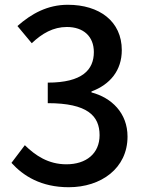

<svg xmlns="http://www.w3.org/2000/svg" viewBox="-20 -770 610 804"><path d="M268 14C403 14 514 -65 514 -198C514 -297 447 -361 363 -383V-387C441 -416 490 -475 490 -560C490 -681 396 -750 264 -750C179 -750 112 -713 53 -661L113 -589C156 -630 203 -657 260 -657C330 -657 373 -617 373 -552C373 -478 325 -424 180 -424V-338C346 -338 397 -285 397 -204C397 -127 341 -82 258 -82C182 -82 128 -119 84 -162L28 -88C78 -33 152 14 268 14Z"/></svg>

Font: Noto Sans TC Medium
Style: Regular
Weight: 500
Designer: Ryoko NISHIZUKA 西塚涼子 (kana, bopomofo & ideographs); Paul D. Hunt (Latin, Greek & Cyrillic); Sandoll Communications 산돌커뮤니
Foundry: Adobe
Version: Version 2.004;hotconv 1.0.118;makeotfexe 2.5.65603